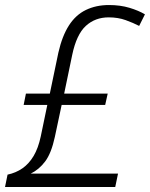

<svg xmlns="http://www.w3.org/2000/svg" viewBox="-28 -743 596 763"><path d="M2 -49Q35 -56 61 -74Q87 -92 105.5 -123Q124 -154 134 -201L160 -326H66L75 -371H170L204 -534Q219 -600 246 -642Q273 -684 313.5 -703.5Q354 -723 405 -723Q450 -723 486.5 -712Q523 -701 548 -686L525 -640Q502 -652 471.5 -663Q441 -674 404 -674Q350 -674 313 -640Q276 -606 259 -525L227 -371H400L390 -326H217L190 -199Q176 -134 151.5 -101.5Q127 -69 94 -53H441L430 0H-8Z"/></svg>

Font: Noto Sans Display Light
Style: Italic
Weight: 300
Italic angle: -12°
Designer: Monotype Design Team
Foundry: Monotype Imaging Inc.
Version: Version 2.003